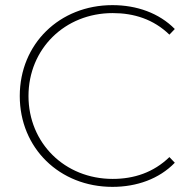

<svg xmlns="http://www.w3.org/2000/svg" viewBox="-20 -724 753 748"><path d="M418 4C513 4 600 -27 661 -90L640 -112C578 -52 502 -27 419 -27C232 -27 91 -167 91 -350C91 -533 232 -673 419 -673C502 -673 578 -649 640 -589L661 -611C600 -673 513 -704 418 -704C212 -704 57 -553 57 -350C57 -147 212 4 418 4Z"/></svg>

Font: Talent ExtraLight
Style: Regular
Weight: 200
Designer: Mike Powis
Version: Version 1.001;hotconv 1.0.109;makeotfexe 2.5.65596